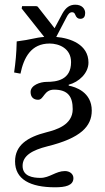

<svg xmlns="http://www.w3.org/2000/svg" viewBox="-20 -598 446 816"><path d="M40 -290 67 -285C81 -353 112 -413 191 -413C230 -413 282 -393 282 -334C282 -258 221 -250 178 -250C151 -250 110 -236 110 -207C110 -184 124 -174 142 -174C167 -174 166 -217 210 -217C270 -217 289 -186 289 -134C289 -66 217 -46 178 -36C95 -15 44 20 44 88C44 164 108 198 214 198C257 198 292 191 292 159C292 141 276 129 256 129C217 129 191 158 152 158C121 158 76 152 76 107C76 63 118 40 181 24C323 -11 370 -61 370 -128C370 -207 300 -229 272 -234V-238C315 -249 356 -287 356 -332C356 -409 279 -436 219 -441L263 -525C269 -537 276 -546 286 -546C293 -546 297 -543 300 -535C304 -524 311 -518 321 -518C337 -518 342 -529 342 -543C342 -559 330 -578 300 -578C277 -578 260 -567 245 -540L212 -478L140 -570L134 -572H74L72 -562L168 -441C127 -438 116 -430 51 -422C50 -371 46 -332 40 -290Z"/></svg>

Font: Libertinus Serif Display
Style: Regular
Weight: 400
Designer: Philipp H. Poll, Khaled Hosny
Foundry: Caleb Maclennan
Version: Version 7.050;RELEASE